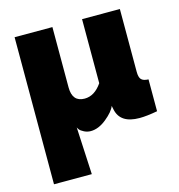

<svg xmlns="http://www.w3.org/2000/svg" viewBox="-109 -622 871 932"><g transform="rotate(-15 326.5 -156.5)"><path d="M48 213V-526H238V-223Q238 -150 300 -150Q350 -150 387 -204V-526H577V-210Q577 -183 587 -172Q597 -161 623 -160V0Q569 10 533 10Q436 10 421 -63L417 -82Q407 -55 367 -22.5Q327 10 288 10Q270 10 254.5 2Q239 -6 233.5 -13Q228 -20 226 -25L238 213Z"/></g></svg>

Font: Raleway
Style: Heavy
Weight: 900
Designer: Matt McInerney, Pablo Impallari, Rodrigo Fuenzalida
Foundry: Matt McInerney, Pablo Impallari, Rodrigo Fuenzalida
Version: Version 2.001